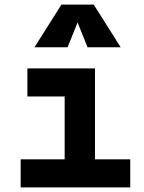

<svg xmlns="http://www.w3.org/2000/svg" viewBox="-20 -815 626 835"><path d="M261.2 0V-517.6H393.1V0ZM69.8 0V-122.1H271V0ZM383.3 0V-122.1H546.4V0ZM99.1 -395.5V-517.6H393.1V-395.5ZM129.9 -609.4 247.1 -794.9H387.7L504.9 -609.4H360.8L312.5 -729.5H322.3L273.9 -609.4Z"/></svg>

Font: Cascadia Code PL
Style: Regular
Weight: 400
Monospace: yes
Designer: Aaron Bell
Foundry: Saja Typeworks
Version: Version 2102.003